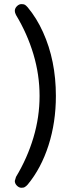

<svg xmlns="http://www.w3.org/2000/svg" viewBox="-20 -765 345 931"><path d="M51.8 112.3Q51.8 125 62 135.3Q72.3 145.5 84 145.5Q95.7 145.5 100.6 141.6Q106.4 138.7 114.3 129.9Q179.7 50.8 215.3 -60.5Q251 -171.9 251 -299.8Q251 -471.7 188.5 -609.4Q158.2 -676.8 114.3 -729.5Q106.4 -738.3 101.1 -741.7Q95.7 -745.1 84 -745.1Q72.3 -745.1 62 -734.9Q51.8 -724.6 51.8 -711.9Q51.8 -704.1 57.6 -692.4Q112.3 -601.6 142.1 -502Q171.9 -402.3 171.9 -299.8Q171.9 -197.3 142.1 -97.7Q112.3 2 57.6 92.8Q52.7 107.4 51.8 112.3Z"/></svg>

Font: FakePearl
Style: Light
Weight: 350
Version: Version 1.2